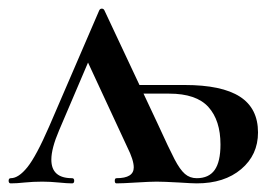

<svg xmlns="http://www.w3.org/2000/svg" viewBox="-28 -425 639 445"><path d="M570 -118Q570 -66 531 -33Q492 0 428 0Q417 0 387 -2Q351 -4 335 -4Q320 -4 288 -2Q256 0 242 0Q238 0 238 -6Q238 -12 242 -12Q282 -12 282 -37Q282 -54 267 -84L176 -280L109 -123Q91 -81 91 -55Q91 -12 139 -12Q144 -12 144 -6Q144 0 139 0Q128 0 108 -2Q88 -4 70 -4Q49 -4 29 -2Q11 0 -3 0Q-8 0 -8 -6Q-8 -12 -3 -12Q15 -12 35.5 -37.5Q56 -63 86 -132L202 -401Q204 -405 208 -405Q212 -405 214 -401L338 -137Q364 -80 376.5 -56Q389 -32 400.5 -22Q412 -12 428 -12Q456 -12 469.5 -31Q483 -50 483 -90Q483 -146 455 -177Q427 -208 364 -208H278L271 -228H400Q486 -228 528 -201Q570 -174 570 -118Z"/></svg>

Font: Cormorant Infant SemiBold
Style: Regular
Weight: 600
Designer: Christian Thalmann (Catharsis Fonts)
Foundry: Catharsis Fonts
Version: Version 4.000